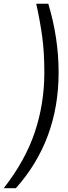

<svg xmlns="http://www.w3.org/2000/svg" viewBox="-94 -802 362 1018"><path d="M216.8 -418Q216.8 -58.1 -9.8 195.8H-74.2Q40 49.8 90.6 -101.3Q141.1 -252.4 141.1 -418Q141.1 -523.4 130.1 -605.5Q119.1 -687.5 98.1 -782.2H162.1Q216.8 -600.1 216.8 -418Z"/></svg>

Font: Creato Display
Style: Italic
Weight: 400
Italic angle: -10°
Version: Version 1.000